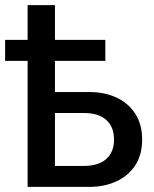

<svg xmlns="http://www.w3.org/2000/svg" viewBox="-24 -731 604 751"><path d="M84 0V-711H191V-371H325Q386 -371 432.5 -349Q479 -327 505.5 -285.5Q532 -244 532 -185Q532 -126 505.5 -85Q479 -44 432 -22Q385 0 325 0ZM191 -82H304Q361 -82 391.5 -109Q422 -136 422 -185Q422 -235 391.5 -262Q361 -289 304 -289H191ZM-4 -493V-575H388V-493Z"/></svg>

Font: TikTok Sans 24pt Medium
Style: Regular
Weight: 500
Version: Version 4.000